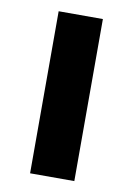

<svg xmlns="http://www.w3.org/2000/svg" viewBox="-68 -592 442 637"><g transform="rotate(10 152.5 -273.0)"><path d="M227.1 0H78.1V-545.9H227.1Z"/></g></svg>

Font: Open Sans Hebrew
Style: Bold
Weight: 700
Foundry: Ascender Corporation, Yanek Iontef
Version: Version 2.001;PS 002.001;hotconv 1.0.70;makeotf.lib2.5.58329